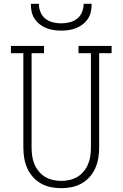

<svg xmlns="http://www.w3.org/2000/svg" viewBox="-20 -975 640 1003"><path d="M300 8Q272 8 245 2.5Q218 -3 194 -16.5Q170 -30 151.5 -51Q133 -72 122 -97Q111 -122 106.5 -149.5Q102 -177 102 -205V-697H37V-735H210V-697H145V-205Q145 -183 148 -161Q151 -139 159.5 -118.5Q168 -98 182 -80.5Q196 -63 215 -51.5Q234 -40 256 -35Q278 -30 300 -30Q322 -30 344 -35Q366 -40 385 -51.5Q404 -63 418 -80.5Q432 -98 440.5 -118.5Q449 -139 452 -161Q455 -183 455 -205V-697H390V-735H563V-697H498V-205Q498 -177 493.5 -149.5Q489 -122 478 -97Q467 -72 448.5 -51Q430 -30 406 -16.5Q382 -3 355 2.5Q328 8 300 8ZM300 -815Q280 -815 260 -818Q240 -821 221.5 -828.5Q203 -836 187 -848.5Q171 -861 160 -878Q149 -895 145 -915Q141 -935 141 -955H183Q183 -933 191.5 -912Q200 -891 217 -877.5Q234 -864 256 -858.5Q278 -853 300 -853Q322 -853 344 -858.5Q366 -864 383 -877.5Q400 -891 408.5 -912Q417 -933 417 -955H459Q459 -935 455 -915Q451 -895 440 -878Q429 -861 413 -848.5Q397 -836 378.5 -828.5Q360 -821 340 -818Q320 -815 300 -815Z"/></svg>

Font: Iosevka Etoile Extralight
Style: Regular
Weight: 200
Designer: Belleve Invis
Foundry: Belleve Invis
Version: Version 22.1.2; ttfautohint (v1.8.4)